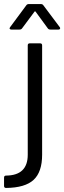

<svg xmlns="http://www.w3.org/2000/svg" viewBox="-55 -720 317 948"><path d="M-35 198V157Q-35 147 -25 147Q82 146 82 44V-496Q82 -506 92 -506H143Q153 -506 153 -496V44Q153 129 111 168Q69 207 -25 208Q-35 208 -35 198ZM-5 -586 75 -694Q79 -700 88 -700H146Q155 -700 159 -694L240 -586Q242 -584 242 -580Q242 -578 240 -576Q238 -574 234 -574H194Q185 -574 181 -580L121 -662Q120 -664 118 -664Q116 -664 115 -662L54 -580Q50 -574 41 -574H1Q-5 -574 -7 -577.5Q-9 -581 -5 -586Z"/></svg>

Font: Amber EN
Style: Regular
Weight: 400
Designer: Jeremy Tribby
Foundry: Tribby Type Co.
Version: Version 1.403 November 24, 2021